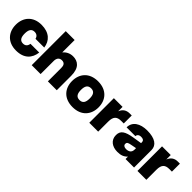

<svg xmlns="http://www.w3.org/2000/svg" viewBox="189 -1790 2872 2872"><g transform="rotate(45 1625.0 -354.0)"><path d="M297 12C467 12 549 -82 565 -213H380C373 -163 346 -136 297 -136C234 -136 210 -182 210 -260C210 -338 234 -384 297 -384C341 -384 371 -361 380 -319H565C549 -444 462 -532 297 -532C118 -532 22 -414 22 -260C22 -106 118 12 297 12Z M619 0H807V-278C807 -326 828 -372 888 -372C948 -372 961 -330 961 -282V0H1149V-306C1149 -474 1066 -532 964 -532C895 -532 843 -501 807 -458V-720H619Z M1493 12C1677 12 1773 -106 1773 -260C1773 -414 1677 -532 1493 -532C1309 -532 1213 -414 1213 -260C1213 -106 1309 12 1493 12ZM1401 -260C1401 -338 1425 -384 1493 -384C1561 -384 1585 -338 1585 -260C1585 -182 1561 -136 1493 -136C1425 -136 1401 -182 1401 -260Z M1837 0H2025V-212C2025 -320 2067 -357 2155 -357H2209V-526H2165C2097 -526 2048 -494 2021 -426V-520H1837Z M2604 0H2784V-369C2784 -469 2700 -532 2532 -532C2384 -532 2280 -466 2280 -346H2466C2466 -370 2484 -400 2534 -400C2594 -400 2600 -370 2600 -346V-332L2467 -311C2305 -285 2249 -244 2249 -151C2249 -45 2333 12 2441 12C2511 12 2561 -4 2604 -51ZM2440 -158C2440 -188 2459 -199 2507 -208L2600 -226V-195C2600 -133 2557 -110 2504 -110C2464 -110 2440 -128 2440 -158Z M2856 0H3044V-212C3044 -320 3086 -357 3174 -357H3228V-526H3184C3116 -526 3067 -494 3040 -426V-520H2856Z"/></g></svg>

Font: Aspekta 900
Style: Regular
Weight: 900
Designer: Ivo Dolenc
Version: Version 2.000